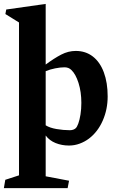

<svg xmlns="http://www.w3.org/2000/svg" viewBox="-21 -739 609 991"><path d="M335.4 193.8 328.1 231.9H-1L6.3 189L77.1 166V-623L6.8 -666.5L11.2 -689.9L214.8 -718.8V-405.8Q258.8 -438.5 295.2 -457.3Q331.5 -476.1 370.1 -476.1Q420.9 -476.1 458 -447.5Q495.1 -418.9 514.9 -365.7Q534.7 -312.5 534.7 -241.2Q534.7 -174.3 509.3 -116.5Q483.9 -58.6 438.5 -23.9Q416.5 -7.3 390.1 2.4Q363.8 12.2 335 12.2Q297.9 12.2 265.9 -0.7Q233.9 -13.7 214.8 -39.6V170.9ZM214.8 -92.3Q235.4 -79.1 270.8 -73Q306.2 -66.9 339.4 -66.9Q349.1 -66.9 357.2 -69.8Q365.2 -72.8 369.6 -77.1Q376.5 -83 383.3 -101.8Q390.1 -120.6 394.5 -148.4Q398.9 -176.3 398.9 -208Q398.9 -264.6 384.3 -310.8Q369.6 -356.9 347.2 -377.9Q333.5 -391.6 312 -391.6Q290.5 -391.6 263.7 -386.2Q236.8 -380.9 214.8 -371.6Z"/></svg>

Font: Vesper Libre
Style: Bold
Weight: 700
Designer: Robert Keller & Kimya Gandhi
Foundry: Mota Italic
Version: Version 1.058